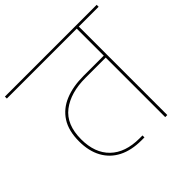

<svg xmlns="http://www.w3.org/2000/svg" viewBox="-215 -925 1111 1111"><g transform="rotate(-45 340.5 -370.0)"><path d="M544 -503V-487H371Q249 -487 175.5 -430.5Q102 -374 102 -253Q102 -141 165.5 -79.5Q229 -18 345 -18H369V-2H345Q263 -2 205 -31.5Q147 -61 116 -117.5Q85 -174 85 -253Q85 -340 120.5 -395Q156 -450 220.5 -476.5Q285 -503 371 -503ZM716 -724H-35V-740H716ZM537 -731H554V0H537Z"/></g></svg>

Font: Poppins Devanagari Thin
Style: Regular
Weight: 100
Designer: Ninad Kale (Devanagari), Jonny Pinhorn (Latin)
Foundry: Indian Type Foundry
Version: 4.005